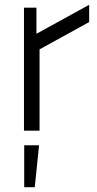

<svg xmlns="http://www.w3.org/2000/svg" viewBox="-20 -545 403 801"><path d="M80 -513H132V-404L352 -525V-453L145 -339V0H80ZM81 61H143L125 236H81Z"/></svg>

Font: Lineal Light
Style: Regular
Weight: 300
Designer: Created by Frank Adebiaye with contributions from Anton Moglia & Ariel Martín Pérez
Created by Frank ADEBIAYE with FontF
Foundry: Velvetyne Type Foundry
Version: Version 2.000